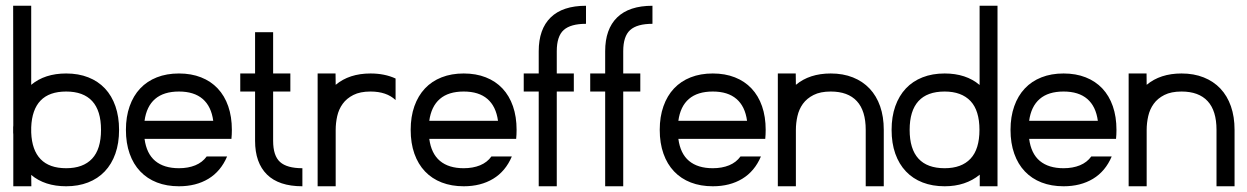

<svg xmlns="http://www.w3.org/2000/svg" viewBox="-20 -650 4351 670"><path d="M88.9 -629.9V-354Q136.2 -393.6 210.9 -393.6Q253.9 -393.6 288.1 -380.1Q322.3 -366.7 346.2 -341.3Q370.1 -315.9 382.8 -279.3Q395.5 -242.7 395.5 -196.8Q395.5 -150.4 382.6 -113.8Q369.6 -77.1 345.5 -51.8Q321.3 -26.4 287.1 -13.2Q252.9 0 210.9 0Q136.2 0 88.9 -39.6L89.4 0H26.4V-180.7Q25.9 -183.1 25.9 -187.3Q25.9 -191.4 25.9 -196.8Q25.9 -202.1 25.9 -206.1Q25.9 -210 26.4 -212.4L25.9 -629.9ZM88.9 -205.6V-187.5Q91.3 -126 121.8 -94.5Q152.3 -63 210.9 -63Q270 -63 301.3 -96.2Q332.5 -129.4 332.5 -196.8Q332.5 -263.7 301.8 -297.1Q271 -330.6 210.9 -330.6Q151.9 -330.6 121.6 -299.1Q91.3 -267.6 88.9 -205.6Z M604.5 -393.6Q647.5 -393.6 681.6 -380.1Q715.8 -366.7 739.7 -341.3Q763.7 -315.9 776.4 -279.3Q789.1 -242.7 789.1 -196.8Q789.1 -180.2 787.6 -165.5H484.4Q491.2 -113.8 521.7 -88.4Q552.2 -63 604.5 -63Q636.7 -63 661.6 -73.2Q686.5 -83.5 701.2 -104H772.5Q750.5 -52.2 707.3 -26.1Q664.1 0 604.5 0Q562 0 527.8 -13.2Q493.7 -26.4 469.5 -51.8Q445.3 -77.1 432.4 -113.8Q419.4 -150.4 419.4 -196.8Q419.4 -242.7 432.4 -279.3Q445.3 -315.9 469.2 -341.3Q493.2 -366.7 527.3 -380.1Q561.5 -393.6 604.5 -393.6ZM484.4 -228.5H724.1Q717.3 -278.8 687.3 -304.7Q657.2 -330.6 604.5 -330.6Q551.3 -330.6 521.2 -304.7Q491.2 -278.8 484.4 -228.5Z M818.4 -393.6H870.1V-537.6H933.1V-393.6H993.2V-330.6H933.1V-158.7Q933.1 -106.4 957.3 -84.7Q981.4 -63 1035.2 -63V0Q953.1 0 911.6 -41Q870.1 -82 870.1 -158.7V-330.6H818.4Z M1150.9 -393.6 1151.4 -354Q1198.7 -393.6 1272.9 -393.6Q1322.3 -393.6 1360.4 -376V-300.8Q1329.1 -330.6 1272.9 -330.6Q1236.8 -330.6 1213.1 -318.6Q1189.5 -306.6 1175.8 -287.6Q1162.1 -268.6 1156.7 -244.6Q1151.4 -220.7 1151.4 -196.8V0H1088.4V-393.6Z M1598.1 -393.6Q1641.1 -393.6 1675.3 -380.1Q1709.5 -366.7 1733.4 -341.3Q1757.3 -315.9 1770 -279.3Q1782.7 -242.7 1782.7 -196.8Q1782.7 -180.2 1781.2 -165.5H1478Q1484.9 -113.8 1515.4 -88.4Q1545.9 -63 1598.1 -63Q1630.4 -63 1655.3 -73.2Q1680.2 -83.5 1694.8 -104H1766.1Q1744.1 -52.2 1700.9 -26.1Q1657.7 0 1598.1 0Q1555.7 0 1521.5 -13.2Q1487.3 -26.4 1463.1 -51.8Q1439 -77.1 1426 -113.8Q1413.1 -150.4 1413.1 -196.8Q1413.1 -242.7 1426 -279.3Q1439 -315.9 1462.9 -341.3Q1486.8 -366.7 1521 -380.1Q1555.2 -393.6 1598.1 -393.6ZM1478 -228.5H1717.8Q1710.9 -278.8 1680.9 -304.7Q1650.9 -330.6 1598.1 -330.6Q1544.9 -330.6 1514.9 -304.7Q1484.9 -278.8 1478 -228.5Z M1859.9 0V-330.6H1807.6V-393.6H1859.9V-471.2Q1859.9 -548.3 1901.6 -589.1Q1943.4 -629.9 2024.9 -629.9V-566.9Q1971.2 -566.9 1947 -545.2Q1922.9 -523.4 1922.9 -471.2V-393.6H1982.4V-330.6H1922.9V0Z M2091.8 0V-330.6H2039.6V-393.6H2091.8V-471.2Q2091.8 -548.3 2133.5 -589.1Q2175.3 -629.9 2256.8 -629.9V-566.9Q2203.1 -566.9 2179 -545.2Q2154.8 -523.4 2154.8 -471.2V-393.6H2214.4V-330.6H2154.8V0Z M2467.3 -393.6Q2510.3 -393.6 2544.4 -380.1Q2578.6 -366.7 2602.5 -341.3Q2626.5 -315.9 2639.2 -279.3Q2651.9 -242.7 2651.9 -196.8Q2651.9 -180.2 2650.4 -165.5H2347.2Q2354 -113.8 2384.5 -88.4Q2415 -63 2467.3 -63Q2499.5 -63 2524.4 -73.2Q2549.3 -83.5 2564 -104H2635.3Q2613.3 -52.2 2570.1 -26.1Q2526.9 0 2467.3 0Q2424.8 0 2390.6 -13.2Q2356.4 -26.4 2332.3 -51.8Q2308.1 -77.1 2295.2 -113.8Q2282.2 -150.4 2282.2 -196.8Q2282.2 -242.7 2295.2 -279.3Q2308.1 -315.9 2332 -341.3Q2356 -366.7 2390.1 -380.1Q2424.3 -393.6 2467.3 -393.6ZM2347.2 -228.5H2586.9Q2580.1 -278.8 2550 -304.7Q2520 -330.6 2467.3 -330.6Q2414.1 -330.6 2384 -304.7Q2354 -278.8 2347.2 -228.5Z M2756.8 -393.6 2757.3 -354Q2804.7 -393.6 2878.9 -393.6Q2921.9 -393.6 2956.3 -379.9Q2990.7 -366.2 3014.6 -340.8Q3038.6 -315.4 3051.3 -279.1Q3064 -242.7 3064 -196.8V0H3001V-196.8Q3001 -263.7 2970 -297.1Q2939 -330.6 2878.9 -330.6Q2842.8 -330.6 2819.1 -318.6Q2795.4 -306.6 2781.7 -287.6Q2768.1 -268.6 2762.7 -244.6Q2757.3 -220.7 2757.3 -196.8V0H2694.3V-393.6Z M3460.9 -629.9V0H3398.9V-40.5Q3349.6 0 3276.4 0Q3233.9 0 3199.7 -13.2Q3165.5 -26.4 3141.4 -51.8Q3117.2 -77.1 3104.2 -113.8Q3091.3 -150.4 3091.3 -196.8Q3091.3 -242.7 3104.2 -279.3Q3117.2 -315.9 3141.1 -341.3Q3165 -366.7 3199.2 -380.1Q3233.4 -393.6 3276.4 -393.6Q3351.1 -393.6 3398.4 -353.5V-629.9ZM3366.7 -297.4Q3335 -330.6 3276.4 -330.6Q3215.3 -330.6 3184.8 -296.9Q3154.3 -263.2 3154.3 -196.8Q3154.3 -129.9 3185.1 -96.4Q3215.8 -63 3276.4 -63Q3335.4 -63 3366.7 -96.2Q3397.9 -129.4 3397.9 -196.8Q3397.9 -264.2 3366.7 -297.4Z M3691.4 -393.6Q3734.4 -393.6 3768.6 -380.1Q3802.7 -366.7 3826.7 -341.3Q3850.6 -315.9 3863.3 -279.3Q3876 -242.7 3876 -196.8Q3876 -180.2 3874.5 -165.5H3571.3Q3578.1 -113.8 3608.6 -88.4Q3639.2 -63 3691.4 -63Q3723.6 -63 3748.5 -73.2Q3773.4 -83.5 3788.1 -104H3859.4Q3837.4 -52.2 3794.2 -26.1Q3751 0 3691.4 0Q3648.9 0 3614.7 -13.2Q3580.6 -26.4 3556.4 -51.8Q3532.2 -77.1 3519.3 -113.8Q3506.3 -150.4 3506.3 -196.8Q3506.3 -242.7 3519.3 -279.3Q3532.2 -315.9 3556.2 -341.3Q3580.1 -366.7 3614.3 -380.1Q3648.4 -393.6 3691.4 -393.6ZM3571.3 -228.5H3811Q3804.2 -278.8 3774.2 -304.7Q3744.1 -330.6 3691.4 -330.6Q3638.2 -330.6 3608.2 -304.7Q3578.1 -278.8 3571.3 -228.5Z M3981 -393.6 3981.4 -354Q4028.8 -393.6 4103 -393.6Q4146 -393.6 4180.4 -379.9Q4214.8 -366.2 4238.8 -340.8Q4262.7 -315.4 4275.4 -279.1Q4288.1 -242.7 4288.1 -196.8V0H4225.1V-196.8Q4225.1 -263.7 4194.1 -297.1Q4163.1 -330.6 4103 -330.6Q4066.9 -330.6 4043.2 -318.6Q4019.5 -306.6 4005.9 -287.6Q3992.2 -268.6 3986.8 -244.6Q3981.4 -220.7 3981.4 -196.8V0H3918.5V-393.6Z"/></svg>

Font: Fibel Sued LRS
Style: Regular
Weight: 400
Designer: Peter Wiegel
Foundry: Peter Wiegel
Version: Version 000.000